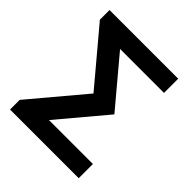

<svg xmlns="http://www.w3.org/2000/svg" viewBox="-192 -827 955 955"><g transform="rotate(45 285.0 -350.0)"><path d="M31 -68 268 -350 31 -632V-700H514V-600H205L415 -350L205 -100H514V0H31Z"/></g></svg>

Font: Moderustic Med
Style: Regular
Weight: 500
Designer: Tural Alisoy
Foundry: TAFT Foundry
Version: Version 2.110